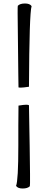

<svg xmlns="http://www.w3.org/2000/svg" viewBox="-20 -791 273 1100"><path d="M85 -356 81 -716Q81 -756 82 -758Q95 -771 123 -771Q151 -771 161 -756Q148 -714 146 -294Q112 -289 99 -289Q86 -289 86 -291Q85 -327 85 -356ZM151 276Q138 289 110 289Q82 289 72 274Q85 243 85 43V-71Q85 -151 86 -186Q117 -191 130 -191Q143 -191 146 -188Q147 -119 148 -66.5Q149 -14 150 44Q152 158 152 204V258Q152 266 151 276Z"/></svg>

Font: Esteban
Style: Regular
Weight: 400
Designer: Angelica Diaz Rivera
Foundry: Angelica Diaz Rivera
Version: Version 1.002